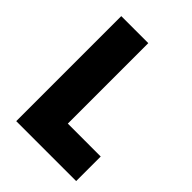

<svg xmlns="http://www.w3.org/2000/svg" viewBox="-198 -779 879 879"><g transform="rotate(45 241.5 -340.0)"><path d="M65 0Q65 -168 65 -340Q65 -512 65 -680Q109 -680 153 -680Q197 -680 240 -680Q240 -551 240 -419.5Q240 -288 240 -159Q293 -159 347 -159Q401 -159 453 -159Q453 -120 453 -79.5Q453 -39 453 0Q357 0 259 0Q161 0 65 0Z"/></g></svg>

Font: Tilt Warp
Style: Regular
Weight: 400
Designer: Andy Clymer
Foundry: Andy Clymer
Version: Version 1.000